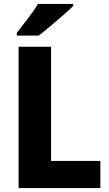

<svg xmlns="http://www.w3.org/2000/svg" viewBox="-20 -950 553 970"><path d="M74 0V-714H238V-137H487V0ZM350 -920Q332 -902 300 -874Q268 -846 234 -817.5Q200 -789 175 -770H65V-784Q90 -816 120.5 -856Q151 -896 172 -930H350Z"/></svg>

Font: Noto Sans Lao UI SemCond ExtBd
Style: Regular
Weight: 800
Width: 4
Designer: Monotype Design Team
Foundry: Monotype Imaging Inc.
Version: Version 2.000; ttfautohint (v1.8.4.7-5d5b)